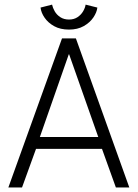

<svg xmlns="http://www.w3.org/2000/svg" viewBox="-20 -830 610 850"><path d="M254.5 -660H316L552.5 0H493L431.5 -171H139.5L77.5 0H17ZM156.5 -223.5H415L286 -589.5H284.5ZM285.5 -699Q247 -699 220 -714Q193 -729 177.5 -751.5Q162 -774 159.5 -796.5L210.5 -809.5Q213.5 -795.5 222.2 -780Q231 -764.5 247 -754Q263 -743.5 285.5 -743.5Q307.5 -743.5 323.2 -754Q339 -764.5 348 -780Q357 -795.5 359 -809.5L411 -796.5Q408.5 -775 393.2 -752.5Q378 -730 350.8 -714.5Q323.5 -699 285.5 -699Z"/></svg>

Font: League Spartan Thin Light
Style: Regular
Weight: 300
Version: Version 2.002